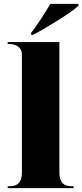

<svg xmlns="http://www.w3.org/2000/svg" viewBox="-20 -979 428 999"><path d="M142 -808V-798H152C222 -834 352 -914 388 -949V-959H242C216 -914 172 -846 142 -808ZM20 0H363V-10H352C315 -10 289 -27 289 -80V-760H20V-750H31C47 -750 94 -743 94 -694V-80C94 -27 68 -10 31 -10H20Z"/></svg>

Font: Noto Serif Display Black
Style: Regular
Weight: 900
Designer: Monotype Design Team
Foundry: Monotype Imaging Inc.
Version: Version 2.009